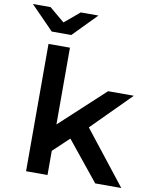

<svg xmlns="http://www.w3.org/2000/svg" viewBox="-147 -1027 884 1102"><g transform="rotate(10 295.5 -476.0)"><path d="M184 -119 187 -276 466 -534H616L379 -296L313 -241ZM82 0V-742H207V0ZM485 0 290 -241 369 -341 637 0ZM88 -815 -46 -952H57L193 -838H97L233 -952H336L202 -815Z"/></g></svg>

Font: MOST Montserrat SemiBold
Style: Regular
Weight: 600
Designer: Julieta Ulanovsky
Foundry: Julieta Ulanovsky
Version: Version 8.000;March 11, 2024;FontCreator 15.0.0.2926 64-bit